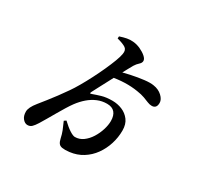

<svg xmlns="http://www.w3.org/2000/svg" viewBox="-179 -1029 1357 1311"><g transform="rotate(30 500.0 -373.5)"><path d="M411 -776.1 412.2 -792.8Q441.6 -802.8 466.1 -807.4Q490.5 -812 513.7 -809.7Q543.3 -807.5 572.8 -794Q602.2 -780.4 621.4 -763.4Q640.6 -746.3 640.6 -730.5Q640.6 -715 624.9 -701.3Q609.2 -687.6 596 -666.2Q589 -654.2 573.4 -625.3Q557.7 -596.5 538.1 -559.2Q518.5 -521.9 498.8 -484.6Q479.1 -447.2 463 -416.8Q446.9 -386.4 439.1 -371Q433.7 -360.4 435.9 -357.8Q438.1 -355.3 449.6 -359.8Q475.7 -369.5 510.5 -379.8Q545.2 -390.1 593.8 -390.1Q634.1 -390.1 670.5 -375.1Q706.8 -360.2 730.6 -328.7Q754.3 -297.3 754.3 -247.7Q754.3 -193.2 737.8 -141Q721.3 -88.8 690.5 -45.9Q659.8 -3.1 615.2 25Q570.7 53.1 513.8 60.1Q477.9 64 458.2 60.8Q438.5 57.6 429.3 44.9Q420.1 32.2 415.3 9.4Q409.4 -19.5 398.9 -46.1Q388.4 -72.7 373.4 -105.3L389 -115.8Q424.6 -81.9 452 -64.6Q479.5 -47.2 494.1 -47.2Q529.3 -47.2 558.4 -68.5Q587.5 -89.8 608.8 -123.6Q630 -157.4 641.6 -194.9Q653.3 -232.4 653.3 -264.2Q653.3 -307.4 633.2 -330.7Q613.1 -353.9 572.1 -353.9Q532.6 -353.9 497.3 -338.9Q461.9 -323.8 431.5 -297.6Q401 -271.4 374.8 -236.1Q359 -214.7 340.6 -184.7Q322.2 -154.7 303.5 -122.4Q284.8 -90.1 267.4 -60.3Q250 -30.5 236.1 -7.9Q219.7 18.2 206.2 31.2Q192.7 44.2 172.9 44.2Q152.4 44.4 135.3 24.1Q118.1 3.8 118.1 -30.5Q118.1 -47.3 128 -67.7Q137.9 -88.1 158.5 -113.4Q179.9 -139.6 204.1 -170.5Q228.3 -201.4 254 -235.6Q279.6 -269.8 305 -306.8Q324.7 -334.8 348.2 -375.5Q371.8 -416.2 395.9 -463.1Q420 -510 440.9 -556.1Q461.7 -602.2 476.3 -640.6Q490.8 -679 494.4 -702.4Q500.3 -734.9 480.3 -749.1Q460.3 -763.2 411 -776.1ZM512.8 -579.1Q561.1 -593.4 613.1 -604.5Q665.1 -615.6 711 -620.9Q756.8 -626.3 783.8 -621.5Q825.4 -615.3 852.6 -589.9Q879.7 -564.5 879.7 -538Q879.7 -493.6 842.1 -493.6Q825.8 -493.6 808.1 -500.9Q790.5 -508.2 766.5 -517.1Q742.6 -526 705.9 -531.4Q657.8 -539.2 605.2 -537.6Q552.6 -536 490.8 -524.2Z"/></g></svg>

Font: Early Summer Mincho VF
Style: Regular
Weight: 250
Designer: GuiWonder
Version: Version 1.002